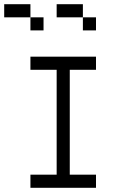

<svg xmlns="http://www.w3.org/2000/svg" viewBox="-20 -895 540 915"><path d="M437.5 0V-62.5H312.5Q312.5 -62.5 312.5 -562.5H437.5V-625H125V-562.5H250Q250 -562.5 250 -62.5H125V0ZM187.5 -750V-812.5H125V-750ZM437.5 -750V-812.5H375V-750ZM125 -812.5V-875H0V-812.5ZM375 -812.5V-875H250V-812.5Z"/></svg>

Font: Unifont
Style: Regular
Weight: 500
Version: Version 15.1.04